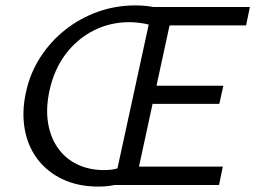

<svg xmlns="http://www.w3.org/2000/svg" viewBox="-20 -684 944 710"><path d="M344 6Q270 6 213 -20.5Q156 -47 119.5 -94.5Q83 -142 71.5 -206Q60 -270 76 -343Q91 -413 129 -472Q167 -531 221.5 -574Q276 -617 342 -640.5Q408 -664 480 -664Q510 -664 539.5 -659.5Q569 -655 594 -647L567 -576Q556 -586 536.5 -591.5Q517 -597 496 -599.5Q475 -602 458 -602Q387 -602 326 -571Q265 -540 222.5 -483.5Q180 -427 163 -349Q149 -284 157.5 -230.5Q166 -177 193.5 -137.5Q221 -98 265 -76.5Q309 -55 366 -55Q394 -55 416.5 -62Q439 -69 463 -85L485 -29Q452 -12 417.5 -3Q383 6 344 6ZM490 -300 504 -367H806L791 -300ZM401 0 544 -658H904L890 -590H607L494 -68H804L790 0Z"/></svg>

Font: Ysabeau Office Medium
Style: Italic
Weight: 500
Italic angle: -12°
Designer: Christian Thalmann (Catharsis Fonts)
Version: Version 2.001;gftools[0.9.30]; featfreeze: tnum,lnum,ss02